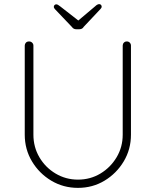

<svg xmlns="http://www.w3.org/2000/svg" viewBox="-20 -901 755 931"><path d="M595 -700Q604 -700 609.5 -694Q615 -688 615 -680V-248Q615 -177 580 -118.5Q545 -60 487 -25Q429 10 358 10Q287 10 228.5 -25Q170 -60 135 -118.5Q100 -177 100 -248V-680Q100 -688 105.5 -694Q111 -700 121 -700Q130 -700 136 -694Q142 -688 142 -680V-248Q142 -188 171 -138.5Q200 -89 249.5 -59.5Q299 -30 358 -30Q418 -30 467 -59.5Q516 -89 545.5 -138.5Q575 -188 575 -248V-680Q575 -688 580.5 -694Q586 -700 595 -700ZM352 -795 442 -871Q447 -876 452 -878.5Q457 -881 461 -881Q466 -881 469.5 -877.5Q473 -874 473 -869Q473 -866 471.5 -863Q470 -860 467 -857L386 -771Q382 -764 376 -761.5Q370 -759 362 -759H352Q344 -759 338.5 -761.5Q333 -764 328 -771L247 -856Q244 -859 242.5 -862Q241 -865 241 -868Q241 -873 244.5 -876.5Q248 -880 253 -880Q260 -880 272 -870L363 -799Z"/></svg>

Font: Quicksand Light Light
Style: Regular
Weight: 300
Version: Version 3.006